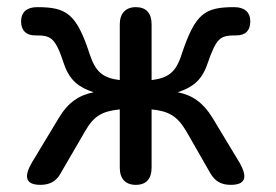

<svg xmlns="http://www.w3.org/2000/svg" viewBox="-20 -517 771 537"><path d="M145 -188 69 -62C47 -24 50 0 93 0C119 0 138 -10 150 -33L218 -150C242 -192 265 -206 315 -211V-48C315 -17 331 0 360 0C389 0 404 -17 404 -48V-211C453 -206 476 -192 501 -150L568 -33C581 -10 599 0 625 0C664 0 675 -18 650 -62L574 -188C548 -230 518 -251 477 -259C517 -272 544 -291 560 -338C586 -413 596 -418 641 -418C667 -418 680 -432 680 -457C680 -483 664 -497 635 -497C552 -497 526 -479 488 -365C472 -314 450 -299 404 -293V-449C404 -480 389 -497 360 -497C331 -497 315 -479 315 -449V-293C269 -299 248 -314 231 -365C194 -479 166 -497 84 -497C55 -497 39 -483 39 -457C39 -432 53 -418 78 -418C122 -418 134 -414 159 -338C175 -291 202 -272 242 -259C201 -251 170 -230 145 -188Z"/></svg>

Font: 寒蝉半圆体
Style: Regular
Weight: 400
Designer: Yoshimichi Ohira & Warren
Foundry: ChillType
Version: Version 1.800;Glyphs 3.1.1 (3135)